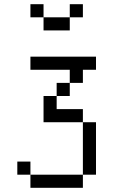

<svg xmlns="http://www.w3.org/2000/svg" viewBox="-20 -770 540 915"><path d="M187.5 -687.5H125V-750H187.5ZM62.5 0H125V62.5H62.5ZM125 62.5H375V125H125ZM125 -500H437.5V-437.5H375V-375H312.5V-437.5H125ZM187.5 -312.5H250V-250H375V-187.5H187.5ZM187.5 -687.5H312.5V-625H187.5ZM250 -375H312.5V-312.5H250ZM312.5 -750H375V-687.5H312.5ZM375 -187.5H437.5V62.5H375Z"/></svg>

Font: ChillBitmapSE 16px
Style: Regular
Weight: 400
Designer: Designed by Warren2060
Foundry: ChillType
Version: Version 1.000